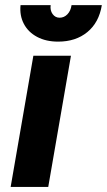

<svg xmlns="http://www.w3.org/2000/svg" viewBox="-20 -741 424 761"><path d="M112.2 -520H261.2L171.2 0H22.2ZM61.4 -720.6H180.8Q178 -699.8 188.5 -685.3Q199 -670.8 216.2 -670.8Q234.2 -670.8 247.3 -684.5Q260.4 -698.2 263.6 -720.6H383.6Q372.4 -651.8 326.3 -613.9Q280.2 -576 210.4 -576Q162.4 -576 127.2 -594.7Q92 -613.4 74.6 -646.4Q57.2 -679.4 61.4 -720.6Z"/></svg>

Font: Fixel Italic Variable Display Thin
Style: Italic
Weight: 100
Italic angle: -10°
Designer: AlfaBravo + MacPaw
Foundry: Kyrylo Tkachov, Marchela Mozhyna, Serhii Makarenko, Maria Weinstein, Zakhar Kryvoshyya
Version: Version 1.210;Glyphs 3.2 (3217)